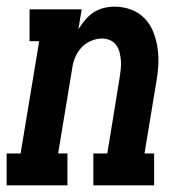

<svg xmlns="http://www.w3.org/2000/svg" viewBox="-39 -558 559 578"><path d="M-19 0V-96H23L79 -434H50V-530H207L197 -470Q206 -484 217 -497.5Q228 -511 242.5 -520.5Q257 -530 273.5 -534Q290 -538 306 -538Q332 -538 356 -529Q380 -520 397 -502Q414 -484 423 -460.5Q432 -437 435.5 -412Q439 -387 437.5 -360.5Q436 -334 431 -308L396 -96H425V0H242V-96H284L321 -323Q323 -336 324.5 -349.5Q326 -363 325 -375.5Q324 -388 321 -400Q318 -412 311 -422Q304 -432 292.5 -437Q281 -442 268 -442Q251 -442 234 -434.5Q217 -427 205 -413.5Q193 -400 186.5 -383.5Q180 -367 178 -350L136 -96H164V0Z"/></svg>

Font: Iosevka Curly Slab Oblique
Style: Bold
Weight: 700
Italic angle: -9°
Monospace: yes
Designer: Belleve Invis
Foundry: Belleve Invis
Version: Version 11.1.0; ttfautohint (v1.8.3)